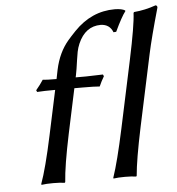

<svg xmlns="http://www.w3.org/2000/svg" viewBox="-51 -746 735 797"><g transform="rotate(-5 316.5 -347.5)"><path d="M440.4 -200.2 500.5 -481.9Q530.8 -625 532.7 -674.8L535.2 -678.2Q581.5 -682.1 626.5 -698.2Q634.3 -696.3 633.3 -688Q598.6 -565.9 584.5 -500L520.5 -200.2Q492.2 -65.9 486.8 0L484.4 2.9Q466.8 0 438 0Q409.2 0 390.1 2.9L389.2 0Q411.6 -65.4 440.4 -200.2ZM190.4 -429.2 198.2 -467.8Q213.4 -538.6 253.9 -585.9Q264.2 -598.1 286.1 -621.1Q358.9 -696.8 456.1 -696.8Q486.3 -696.3 499 -688L499.5 -685.1Q482.4 -663.1 454.1 -603L442.9 -602.1Q429.7 -636.2 392.6 -637.2Q328.1 -637.2 297.9 -567.4Q291 -551.3 287.6 -534.2Q286.1 -526.9 282.2 -501.5Q276.4 -459 272 -438L270 -429.2H313Q332.5 -429.2 383.8 -431.2L387.2 -423.8Q375 -403.3 366.2 -382.8Q345.7 -384.8 294.9 -384.8H260.7L221.2 -199.2Q193.4 -66.9 189 0L186.5 2.9Q168.9 0 139.2 0Q109.4 0 90.3 2.9L88.9 0Q112.3 -64 141.1 -199.2L180.7 -384.8H179.7Q133.8 -384.8 105.5 -382.8L102.1 -390.1Q121.1 -412.6 132.8 -431.2Q147.9 -429.2 190.4 -429.2Z"/></g></svg>

Font: Linux Biolinum Slanted O
Style: Slanted
Weight: 400
Designer: Philipp H. Poll
Foundry: Philipp H. Poll
Version: Version 1.0.4